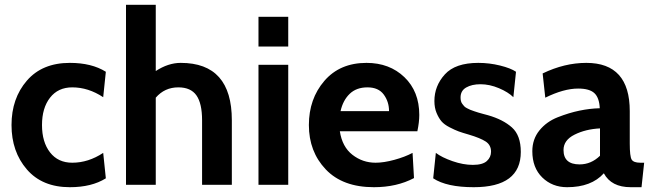

<svg xmlns="http://www.w3.org/2000/svg" viewBox="-20 -770 2715 800"><path d="M271 10Q156 10 92 -64Q28 -138 28 -249Q28 -360 92 -434Q156 -508 271 -508Q362 -508 421 -471L410 -365Q348 -406 281 -406Q222 -406 188.5 -363Q155 -320 155 -249Q155 -178 188.5 -135Q222 -92 281 -92Q348 -92 410 -133L421 -27Q362 10 271 10Z M946 0H822V-269Q822 -339 798.5 -372.5Q775 -406 723 -406Q666 -406 629 -363V0H505V-750H629V-474Q681 -508 733 -508Q946 -508 946 -269Z M1181 -576H1057V-700H1181ZM1181 0H1057V-500H1181Z M1719 -223H1396Q1406 -158 1448.5 -125Q1491 -92 1545 -92Q1579 -92 1623 -104Q1667 -116 1699 -133L1705 -28Q1633 10 1538 10Q1408 10 1337.5 -64Q1267 -138 1267 -249Q1267 -358 1331.5 -433Q1396 -508 1507 -508Q1603 -508 1665 -448.5Q1727 -389 1727 -291Q1727 -261 1719 -223ZM1399 -307H1601Q1601 -346 1579 -376Q1557 -406 1511 -406Q1465 -406 1437 -379Q1409 -352 1399 -307Z M1954 10Q1841 10 1785 -27L1796 -133Q1821 -114 1865.5 -98.5Q1910 -83 1950 -83Q1991 -83 2008.5 -99Q2026 -115 2026 -138Q2026 -166 2003.5 -180.5Q1981 -195 1934 -209Q1906 -217 1891 -222.5Q1876 -228 1853.5 -239.5Q1831 -251 1819.5 -264.5Q1808 -278 1799 -299.5Q1790 -321 1790 -349Q1790 -412 1833.5 -460Q1877 -508 1973 -508Q2019 -508 2063.5 -497Q2108 -486 2130 -471L2119 -365Q2098 -386 2059 -402.5Q2020 -419 1982 -419Q1946 -419 1922.5 -405.5Q1899 -392 1899 -364Q1899 -356 1900.5 -349.5Q1902 -343 1906 -337.5Q1910 -332 1914 -327.5Q1918 -323 1926 -319Q1934 -315 1939.5 -312.5Q1945 -310 1956 -306.5Q1967 -303 1973 -301Q1979 -299 1992.5 -295.5Q2006 -292 2013 -290Q2076 -272 2113 -239Q2150 -206 2150 -137Q2150 10 1954 10Z M2664 -92 2653 10H2608Q2527 10 2496 -48Q2444 10 2343 10Q2281 10 2239.5 -30.5Q2198 -71 2198 -140Q2198 -190 2227.5 -226.5Q2257 -263 2304 -281.5Q2351 -300 2394.5 -309Q2438 -318 2479 -319Q2477 -363 2456.5 -382Q2436 -401 2389 -401Q2329 -401 2252 -363L2241 -464Q2332 -508 2423 -508Q2604 -508 2604 -307V-172Q2604 -118 2612 -105Q2620 -92 2648 -92ZM2480 -121V-235Q2420 -232 2374 -209Q2328 -186 2328 -145Q2328 -85 2395 -85Q2443 -85 2480 -121Z"/></svg>

Font: Cabin
Style: Bold
Weight: 700
Designer: Pablo Impallari
Foundry: Pablo Impallari. www.impallari.com Igino Marini. www.ikern.com
Version: Version 1.005